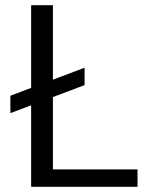

<svg xmlns="http://www.w3.org/2000/svg" viewBox="-20 -720 592 740"><path d="M20 -284V-351L306 -459V-392ZM100 0V-700H184V-67H510V0Z"/></svg>

Font: DM Sans 20pt
Style: Regular
Weight: 400
Version: Version 4.004;gftools[0.9.30]